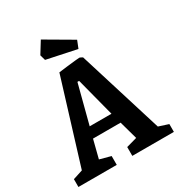

<svg xmlns="http://www.w3.org/2000/svg" viewBox="-188 -934 987 1059"><g transform="rotate(-30 305.0 -404.0)"><path d="M382.8 -659.2 192.9 -699.2 183.1 -733.9 229 -808.1 401.9 -707ZM2 0V-49.8L64 -69.8L227.1 -600.1Q244.6 -602.5 277.6 -606.4Q310.5 -610.4 335.4 -612.8Q360.4 -615.2 362.8 -615.2Q364.7 -615.2 369.4 -612.8Q374 -610.4 377.9 -608.4L381.8 -606L547.9 -69.8L609.9 -49.8V0H345.2V-56.2L413.1 -75.2L380.9 -190.9H205.1L175.8 -75.2L246.1 -56.2V0ZM223.1 -258.8H361.8L297.9 -504.9H287.1Z"/></g></svg>

Font: Grenze SemiBold
Style: Regular
Weight: 600
Designer: Renata Polastri
Foundry: Omnibus-Type
Version: Version 1.002;PS 001.002;hotconv 1.0.88;makeotf.lib2.5.64775